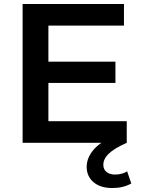

<svg xmlns="http://www.w3.org/2000/svg" viewBox="-20 -720 710 968"><path d="M619 -109V0H94V-700H605V-591H224V-409H562V-302H224V-109ZM417 121Q417 75 453 33.5Q489 -8 564 -37L619 0Q556 28 528.5 54.5Q501 81 501 111Q501 134 517 147Q533 160 560 160Q595 160 621 144L642 205Q601 228 547 228Q486 228 451.5 198.5Q417 169 417 121Z"/></svg>

Font: APTA Sans SemiBold
Style: Bold
Weight: 600
Version: Version 7.200